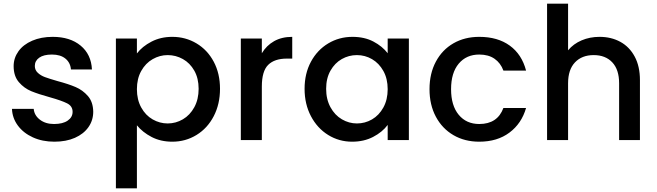

<svg xmlns="http://www.w3.org/2000/svg" viewBox="-20 -760 3563 1042"><path d="M275 9Q210 9 158.5 -14.5Q107 -38 77 -78.5Q47 -119 45 -169H163Q166 -134 196.5 -110.5Q227 -87 273 -87Q321 -87 347.5 -105.5Q374 -124 374 -153Q374 -184 344.5 -199Q315 -214 251 -232Q189 -249 150 -265Q111 -281 82.5 -314Q54 -347 54 -401Q54 -445 80 -481.5Q106 -518 154.5 -539Q203 -560 266 -560Q360 -560 417.5 -512.5Q475 -465 479 -383H365Q362 -420 335 -442Q308 -464 262 -464Q217 -464 193 -447Q169 -430 169 -402Q169 -380 185 -365Q201 -350 224 -341.5Q247 -333 292 -320Q352 -304 390.5 -287.5Q429 -271 457 -239Q485 -207 486 -154Q486 -107 460 -70Q434 -33 386.5 -12Q339 9 275 9Z M723 -470Q752 -508 802 -534Q852 -560 915 -560Q987 -560 1046.5 -524.5Q1106 -489 1140 -425Q1174 -361 1174 -278Q1174 -195 1140 -129.5Q1106 -64 1046.5 -27.5Q987 9 915 9Q852 9 803 -16.5Q754 -42 723 -80V262H609V-551H723ZM1058 -278Q1058 -335 1034.5 -376.5Q1011 -418 972.5 -439.5Q934 -461 890 -461Q847 -461 808.5 -439Q770 -417 746.5 -375Q723 -333 723 -276Q723 -219 746.5 -176.5Q770 -134 808.5 -112Q847 -90 890 -90Q934 -90 972.5 -112.5Q1011 -135 1034.5 -178Q1058 -221 1058 -278Z M1401 -471Q1426 -513 1467.5 -536.5Q1509 -560 1566 -560V-442H1537Q1470 -442 1435.5 -408Q1401 -374 1401 -290V0H1287V-551H1401Z M1633 -278Q1633 -361 1667.5 -425Q1702 -489 1761.5 -524.5Q1821 -560 1893 -560Q1958 -560 2006.5 -534.5Q2055 -509 2084 -471V-551H2199V0H2084V-82Q2055 -43 2005 -17Q1955 9 1891 9Q1820 9 1761 -27.5Q1702 -64 1667.5 -129.5Q1633 -195 1633 -278ZM2084 -276Q2084 -333 2060.5 -375Q2037 -417 1999 -439Q1961 -461 1917 -461Q1873 -461 1835 -439.5Q1797 -418 1773.5 -376.5Q1750 -335 1750 -278Q1750 -221 1773.5 -178Q1797 -135 1835.5 -112.5Q1874 -90 1917 -90Q1961 -90 1999 -112Q2037 -134 2060.5 -176.5Q2084 -219 2084 -276Z M2311 -276Q2311 -361 2345.5 -425.5Q2380 -490 2441 -525Q2502 -560 2581 -560Q2681 -560 2746.5 -512.5Q2812 -465 2835 -377H2712Q2697 -418 2664 -441Q2631 -464 2581 -464Q2511 -464 2469.5 -414.5Q2428 -365 2428 -276Q2428 -187 2469.5 -137Q2511 -87 2581 -87Q2680 -87 2712 -174H2835Q2811 -90 2745 -40.5Q2679 9 2581 9Q2502 9 2441 -26.5Q2380 -62 2345.5 -126.5Q2311 -191 2311 -276Z M3234 -560Q3297 -560 3346.5 -533Q3396 -506 3424.5 -453Q3453 -400 3453 -325V0H3340V-308Q3340 -382 3303 -421.5Q3266 -461 3202 -461Q3138 -461 3100.5 -421.5Q3063 -382 3063 -308V0H2949V-740H3063V-487Q3092 -522 3136.5 -541Q3181 -560 3234 -560Z"/></svg>

Font: MSTAGE Medium
Style: Regular
Weight: 500
Designer: Ninad Kale (Devanagari), Jonny Pinhorn (Latin)
Foundry: Indian Type Foundry
Version: 4.004